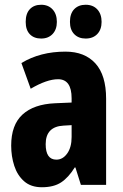

<svg xmlns="http://www.w3.org/2000/svg" viewBox="-20 -777 518 807"><path d="M255 -560Q336 -560 381 -510.5Q426 -461 426 -362V0H320L297 -73H294Q268 -31 237 -10.5Q206 10 156 10Q110 10 81.5 -15Q53 -40 40 -80Q27 -120 27 -165Q27 -252 74.5 -295.5Q122 -339 211 -343L281 -346V-364Q281 -444 224 -444Q177 -444 109 -404L70 -512Q149 -560 255 -560ZM247 -249Q172 -245 172 -171Q172 -106 217 -106Q244 -106 262.5 -132Q281 -158 281 -201V-251ZM88 -685Q88 -720 105.5 -738.5Q123 -757 153 -757Q183 -757 201 -737.5Q219 -718 219 -685Q219 -653 201 -634Q183 -615 153 -615Q123 -615 105.5 -633Q88 -651 88 -685ZM274 -685Q274 -720 292 -738.5Q310 -757 340 -757Q371 -757 389 -737.5Q407 -718 407 -685Q407 -653 389 -634Q371 -615 340 -615Q310 -615 292 -633.5Q274 -652 274 -685Z"/></svg>

Font: Noto Sans Ethiopic ExtraCondensed ExtraBold
Style: Regular
Weight: 800
Width: 2
Designer: Monotype Design Team
Foundry: Monotype Imaging Inc.
Version: Version 2.102; ttfautohint (v1.8.4.7-5d5b)